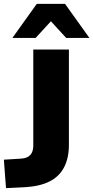

<svg xmlns="http://www.w3.org/2000/svg" viewBox="-29 -961 482 992"><path d="M2 11 -9 -136 73 -141Q98 -142 113 -149.5Q128 -157 135.5 -172Q143 -187 143 -210V-705H327V-213Q327 -144 302 -96.5Q277 -49 228 -24Q179 1 104 6ZM35 -765 161 -941H307L433 -765H313L234 -851L155 -765Z"/></svg>

Font: Nunito Sans 12pt Black
Style: Regular
Weight: 900
Designer: Vernon Adams
Foundry: Vernon Adams
Version: Version 3.101;gftools[0.9.27]